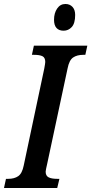

<svg xmlns="http://www.w3.org/2000/svg" viewBox="-38 -943 458 963"><path d="M-8 -46H3Q34 -46 53.5 -59.5Q73 -73 81 -113L184 -599Q189 -626 189 -632Q189 -654 175 -661Q161 -668 132 -668H122L132 -714H400L390 -668H380Q348 -668 328.5 -654.5Q309 -641 301 -600L199 -123Q191 -89 191 -82Q191 -61 206 -53.5Q221 -46 249 -46H260L249 0H-18ZM233 -844Q233 -877 248.5 -900Q264 -923 290 -923Q312 -923 325.5 -908.5Q339 -894 339 -868Q339 -826 322 -807.5Q305 -789 281 -789Q258 -789 245.5 -802.5Q233 -816 233 -844Z"/></svg>

Font: Noto Serif CondSemiBold
Style: Italic
Weight: 600
Width: 3
Italic angle: -12°
Designer: Monotype Design Team
Foundry: Monotype Imaging Inc.
Version: Version 1.001